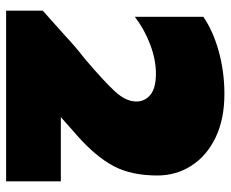

<svg xmlns="http://www.w3.org/2000/svg" viewBox="-83 -671 754 628"><g transform="rotate(90 294.0 -357.0)"><path d="M15 -120 99 -195Q133 -227 173 -258Q247 -321 279.5 -356.5Q312 -392 312 -426Q312 -454 290 -472Q268 -490 221 -490Q175 -490 125 -471Q75 -452 35 -421V-645Q81 -677 148 -695.5Q215 -714 287 -714Q370 -714 430 -685Q490 -656 522 -606Q554 -556 554 -495Q554 -409 523 -351Q492 -293 423 -232L363 -179H573V0H15Z"/></g></svg>

Font: Prompt Black
Style: Regular
Weight: 900
Designer: Katatrad Team
Foundry: CadsonDemak
Version: Version 1.001